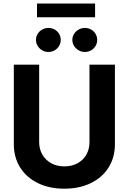

<svg xmlns="http://www.w3.org/2000/svg" viewBox="-20 -1081 744 1110"><path d="M644.4 -707V-247.5Q644.4 -171.4 608 -113.2Q571.6 -54.9 505.2 -22.5Q438.9 9.9 351.9 9.9Q264.9 9.9 198.8 -22.5Q132.7 -54.9 96.3 -113.2Q59.9 -171.4 59.9 -247.5V-707H206.4V-259.9Q206.4 -219.6 224.6 -187.6Q242.9 -155.6 276 -137.3Q309 -119.1 351.9 -119.1Q395.7 -119.1 428.7 -137.3Q461.8 -155.6 479.6 -187.6Q497.3 -219.6 497.3 -259.9V-707ZM187.9 -850Q187.9 -869 197.7 -885Q207.4 -901 224 -910.3Q240.6 -919.5 259.6 -919.5Q279.6 -919.5 295.8 -910.5Q312.1 -901.4 321.7 -885.4Q331.2 -869.4 331.2 -850Q331.2 -831.5 321.7 -815.5Q312.1 -799.5 295.8 -790Q279.6 -780.5 259.6 -780.5Q241 -780.5 224.2 -790Q207.4 -799.5 197.7 -815.7Q187.9 -831.9 187.9 -850ZM398.2 -850Q398.2 -869 408.2 -885Q418.3 -901 435 -910.3Q451.8 -919.5 470.9 -919.5Q490.4 -919.5 506.7 -910.3Q523 -901 532.5 -885Q542 -869 542 -850Q542 -831.5 532.5 -815.5Q523 -799.5 506.7 -790Q490.4 -780.5 470.9 -780.5Q451.8 -780.5 435 -790Q418.3 -799.5 408.2 -815.7Q398.2 -831.9 398.2 -850ZM529.7 -981.3H193.9V-1060.5H529.7Z"/></svg>

Font: WEMIX Pretendard Variable
Style: Regular
Weight: 400
Designer: Base glyphs from Inter by Rasmus Andersson; Hangeul glyphs from Noto Sans CJK(Source Han Sans) by Jang Soo-young and Kan
Foundry: Kil Hyung-jin
Version: Version 1.000;Glyphs 3.2 (3208)